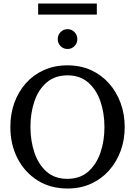

<svg xmlns="http://www.w3.org/2000/svg" viewBox="-20 -1060 771 1096"><path d="M691.9 -335Q691.9 -262.2 668.7 -198.7Q645.5 -135.3 602.5 -86.9Q559.6 -38.6 499.5 -11.2Q439.5 16.1 366.2 16.1Q268.1 16.1 194.6 -30Q121.1 -76.2 80.1 -155.8Q39.1 -235.4 39.1 -335.9Q39.1 -409.2 61.8 -472.7Q84.5 -536.1 127.4 -584.5Q170.4 -632.8 230.5 -659.9Q290.5 -687 365.2 -687Q439.5 -687 499.5 -659.7Q559.6 -632.3 602.5 -583.7Q645.5 -535.2 668.7 -471.4Q691.9 -407.7 691.9 -335ZM576.2 -334Q576.2 -415.5 552.7 -482.7Q529.3 -549.8 482.7 -589.8Q436 -629.9 366.2 -629.9Q293.9 -629.9 246.8 -589.6Q199.7 -549.3 176.8 -482.4Q153.8 -415.5 153.8 -335.9Q153.8 -255.9 176.8 -188.2Q199.7 -120.6 246.3 -79.8Q293 -39.1 363.8 -39.1Q436 -39.1 482.9 -79.8Q529.8 -120.6 553 -187.7Q576.2 -254.9 576.2 -334ZM421.4 -836.4Q421.4 -813 405 -796.6Q388.7 -780.3 365.7 -780.3Q342.3 -780.3 325.9 -796.6Q309.6 -813 309.6 -836.4Q309.6 -860.4 325.9 -877Q342.3 -893.6 365.7 -893.6Q388.7 -893.6 405 -877Q421.4 -860.4 421.4 -836.4ZM532.7 -976.6H197.8V-1040H532.7Z"/></svg>

Font: Charis
Style: Regular
Weight: 400
Designer: Walt Agee, Miriam Martin, Annie Olsen, Victor Gaultney, Lorna Priest, Alan Ward, Bob Hallissy, Martin Hosken, Sharon Cor
Foundry: SIL Global
Version: Version 7.000